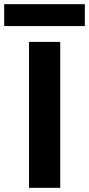

<svg xmlns="http://www.w3.org/2000/svg" viewBox="-73 -901 427 921"><path d="M66 0V-700H216V0ZM-53 -776V-881H334V-776Z"/></svg>

Font: DM Sans 20pt Black
Style: Regular
Weight: 900
Version: Version 4.004;gftools[0.9.30]